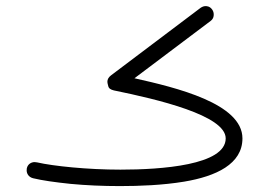

<svg xmlns="http://www.w3.org/2000/svg" viewBox="-20 -593 890 633"><path d="M674.3 -523.9C685.5 -532.2 684.6 -543.5 684.6 -545.9C684.6 -551.8 682.6 -557.1 679.2 -562C670.9 -573.2 660.6 -572.8 657.2 -572.8C651.9 -572.8 647 -570.8 641.6 -567.4L346.2 -344.7C337.9 -338.4 334 -331.5 334 -323.2C334 -320.8 335 -315.9 336.9 -309.1C338.4 -301.8 344.7 -297.4 355.5 -294.9C498.5 -265.6 724.1 -212.9 724.1 -136.7C724.1 -48.3 511.2 -33.7 377 -33.7C268.6 -33.7 155.8 -45.4 102.5 -57.6C99.6 -58.1 96.7 -58.6 94.2 -58.6C84.5 -58.6 71.8 -53.2 68.4 -38.1C67.9 -35.6 67.9 -33.7 67.9 -31.2C67.9 -21.5 73.7 -9.3 88.9 -5.4C119.6 2 160.6 7.8 212.4 13.2C264.2 18.1 318.4 20.5 375.5 20.5C439.9 20.5 516.1 17.6 586.9 5.9C692.4 -11.7 779.3 -52.2 779.3 -136.7C779.3 -252 560.5 -304.2 423.3 -335Z"/></svg>

Font: Mikhak Light
Style: Regular
Weight: 300
Designer: Amin Abedi
Version: Version 3.2